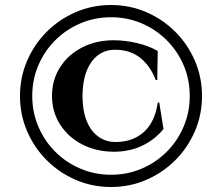

<svg xmlns="http://www.w3.org/2000/svg" viewBox="-20 -734 888 768"><path d="M424 -714Q499 -714 565 -685.5Q631 -657 681 -607Q731 -557 759.5 -491Q788 -425 788 -350Q788 -275 759.5 -209Q731 -143 681 -93Q631 -43 565 -14.5Q499 14 424 14Q349 14 283 -14.5Q217 -43 167 -93Q117 -143 88.5 -209Q60 -275 60 -350Q60 -425 88.5 -491Q117 -557 167 -607Q217 -657 283 -685.5Q349 -714 424 -714ZM424 -665Q359 -665 301.5 -640.5Q244 -616 201 -573Q158 -530 133.5 -473Q109 -416 109 -350Q109 -285 133.5 -227.5Q158 -170 201 -127Q244 -84 301.5 -59.5Q359 -35 424 -35Q490 -35 547 -59.5Q604 -84 647 -127Q690 -170 714.5 -227.5Q739 -285 739 -350Q739 -416 714.5 -473Q690 -530 647 -573Q604 -616 547 -640.5Q490 -665 424 -665ZM617 -324 634 -218Q600 -176 549.5 -151.5Q499 -127 433 -127Q363 -128 307.5 -157Q252 -186 220 -236.5Q188 -287 188 -350Q188 -414 220 -464.5Q252 -515 308 -544Q364 -573 435 -573Q479 -573 527 -562Q575 -551 611 -530L609 -414H603Q581 -471 540.5 -503Q500 -535 440 -535Q400 -535 371 -512.5Q342 -490 326 -448.5Q310 -407 310 -350Q310 -293 326 -252Q342 -211 372 -188.5Q402 -166 442 -166Q511 -166 555.5 -206Q600 -246 611 -324Z"/></svg>

Font: Cinzel ExtraBold
Style: Regular
Weight: 800
Designer: Natanael Gama
Version: Version 2.000